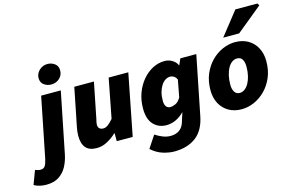

<svg xmlns="http://www.w3.org/2000/svg" viewBox="-243 -1038 2307 1511"><g transform="rotate(-15 911.0 -282.0)"><path d="M-30 188Q-56 188 -81.5 182.5Q-107 177 -130 164L-88 52Q-77 56 -66.5 59Q-56 62 -44 62Q-20 62 -8.5 45.5Q3 29 12 -10L110 -500H270L170 -2Q159 50 135.5 93Q112 136 71.5 162Q31 188 -30 188ZM210 -564Q179 -564 152.5 -582.5Q126 -601 126 -638Q126 -674 154 -701Q182 -728 222 -728Q254 -728 280 -709Q306 -690 306 -654Q306 -615 278.5 -589.5Q251 -564 210 -564Z M428 12Q367 12 338.5 -21Q310 -54 310 -118Q310 -135 312 -153.5Q314 -172 318 -190L380 -500H540L482 -210Q479 -197 476.5 -186Q474 -175 474 -166Q474 -145 485.5 -134.5Q497 -124 516 -124Q536 -124 555 -138Q574 -152 598 -180L660 -500H820L722 0H592V-64H588Q557 -34 515 -11Q473 12 428 12Z M1010 196Q968 196 918.5 181Q869 166 824 126L890 26Q919 45 950 57.5Q981 70 1014 70Q1055 70 1083.5 50.5Q1112 31 1124 -6L1150 -88Q1119 -55 1081 -37.5Q1043 -20 1004 -20Q941 -20 899.5 -63Q858 -106 858 -194Q858 -261 879 -318.5Q900 -376 936.5 -419.5Q973 -463 1019.5 -487.5Q1066 -512 1118 -512Q1150 -512 1178.5 -495.5Q1207 -479 1220 -450H1222L1244 -500H1374L1278 -20Q1256 92 1186.5 144Q1117 196 1010 196ZM1068 -150Q1089 -150 1113 -161Q1137 -172 1156 -206L1182 -344Q1173 -364 1158.5 -373Q1144 -382 1130 -382Q1108 -382 1089 -370Q1070 -358 1055.5 -335.5Q1041 -313 1032.5 -282.5Q1024 -252 1024 -214Q1024 -181 1036.5 -165.5Q1049 -150 1068 -150Z M1608 12Q1548 12 1503 -14Q1458 -40 1433 -87Q1408 -134 1408 -196Q1408 -269 1432.5 -327Q1457 -385 1498 -426.5Q1539 -468 1589.5 -490Q1640 -512 1692 -512Q1752 -512 1797 -486Q1842 -460 1867 -413Q1892 -366 1892 -304Q1892 -231 1867.5 -173Q1843 -115 1802 -73.5Q1761 -32 1710.5 -10Q1660 12 1608 12ZM1626 -116Q1648 -116 1667 -130Q1686 -144 1700 -169Q1714 -194 1722 -228Q1730 -262 1730 -302Q1730 -340 1716.5 -362Q1703 -384 1674 -384Q1652 -384 1633 -370.5Q1614 -357 1600 -332Q1586 -307 1578 -273Q1570 -239 1570 -198Q1570 -161 1584 -138.5Q1598 -116 1626 -116ZM1612 -570 1762 -760H1942L1952 -742L1742 -570Z"/></g></svg>

Font: Source Sans 3 ExtraLight Black
Style: Italic
Weight: 900
Italic angle: -11°
Version: Version 3.052;hotconv 1.1.0;makeotfexe 2.6.0